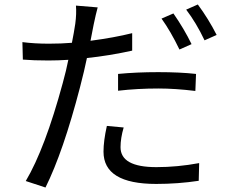

<svg xmlns="http://www.w3.org/2000/svg" viewBox="-20 -800 1040 857"><path d="M781 -579Q742 -660 701 -717L754 -740Q802 -671 835 -603ZM507 -470Q589 -478 686 -478Q784 -478 855 -470L852 -394Q762 -405 688 -405Q593 -405 507 -395ZM570 -574Q465 -551 368 -541Q357 -487 337 -410Q262 -122 183 37L95 8Q181 -137 260 -429Q276 -487 285 -533Q239 -530 196 -530Q129 -530 82 -534L80 -612Q134 -605 198 -605Q253 -605 301 -609Q310 -654 316 -694Q322 -739 319 -775L416 -767Q408 -738 398 -690L384 -618Q490 -632 570 -652ZM532 -231Q518 -183 518 -143Q518 -54 678 -54Q772 -54 869 -72L867 7Q774 21 677 21Q442 21 442 -123Q442 -171 457 -238ZM863 -780Q911 -715 947 -644L893 -620Q856 -698 811 -757Z"/></svg>

Font: 思源黑体R
Style: Regular
Weight: 400
Designer: Ryoko NISHIZUKA  (kana & ideographs); Paul D. Hunt (Latin, Greek & Cyrillic); Wenlong ZHANG  (bopomofo); Sandoll Communi
Foundry: Adobe Systems Incorporated
Version: Version 1.00 June 24, 2014, initial release